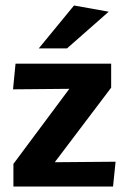

<svg xmlns="http://www.w3.org/2000/svg" viewBox="-20 -683 465 703"><path d="M29.1 0V-82.9L233.9 -357.8L27.7 -355.9L36.9 -450H387V-362L180.5 -89L403.2 -90.9L393.9 0ZM122 -505.9 251 -662.9 378 -640.1 225.5 -505.9Z"/></svg>

Font: Ancizar Sans Thin
Style: Regular
Weight: 100
Designer: Cesar Puertas, Viviana Monsalve, Julian Moncada, Julian Prieto, Jose Castro, Mariel Hernandez, Felipe Aragon, Sara Alarc
Version: Version 8.100